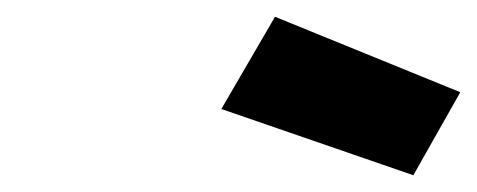

<svg xmlns="http://www.w3.org/2000/svg" viewBox="-20 -792 569 229"><path d="M244 -662 308 -772 529 -682 473 -583Z"/></svg>

Font: Cairo
Style: Bold Italic
Weight: 700
Italic angle: -13°
Designer: Mohamed Gaber, Accademia di Belle Arti di Urbino and others
Foundry: Kief Type Foundry, Accademia di Belle Arti di Urbino and others
Version: Version 3.011